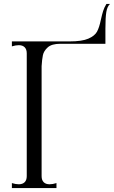

<svg xmlns="http://www.w3.org/2000/svg" viewBox="-20 -949 575 969"><path d="M535 -929Q521 -916 516.5 -888Q512 -860 512 -805V-728H435H331H284Q241 -728 221 -710Q201 -692 196.5 -670.5Q192 -649 190 -615V-60Q190 -40 200.5 -29.5Q211 -19 230 -19Q246 -19 265 -25V0H40V-25Q59 -19 75 -19Q94 -19 104.5 -29.5Q115 -40 115 -60V-680Q115 -700 104.5 -710.5Q94 -721 75 -721Q59 -721 40 -715V-740H331Q394 -740 426 -754Q458 -768 469.5 -789Q481 -810 489 -849Q495 -876 500.5 -893.5Q506 -911 517 -929Z"/></svg>

Font: Viaoda Libre
Style: Regular
Weight: 400
Designer: Gydient
Version: Version 2.000